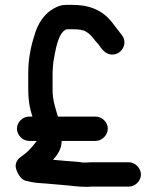

<svg xmlns="http://www.w3.org/2000/svg" viewBox="-20 -684 623 765"><path d="M346 59.5H493C518.5 59.5 541.5 37.4 541.5 11.5C541.5 -14.2 518.8 -37.5 493 -37.5H346C338.8 -37.5 333.1 -37.3 322.7 -36.5H308.8C304.1 -37.5 294.6 -38.8 285.5 -39.5C252.3 -41.6 225.8 -44.4 191.4 -47.3C206.6 -64.9 225 -87.6 225.5 -120.3C225.5 -120.3 225.6 -120.6 225.9 -122.5H361C386.7 -122.5 409.5 -145.8 409.5 -171.5C409.5 -197.4 386.5 -219.5 361 -219.5H210.7C201.2 -252.5 189.5 -284.5 189.5 -325V-394C189.5 -399.8 189.8 -405.7 190.5 -412.3L192.4 -436C200.9 -482.6 210.1 -552.2 244.5 -567.5H268C291.6 -567.5 310.9 -565.7 323.1 -557.6C344.3 -545.8 353.9 -525.9 373.2 -506.2C382 -493 396.3 -470.7 420.9 -467.1C461 -461.2 492.8 -508.6 466 -543.5C455.1 -558 447.2 -568.1 436 -582.5C401.1 -632.3 352.7 -664.5 269 -664.5H243C217.1 -664.5 196.8 -652.7 181.8 -642.2C154.3 -623.9 132.1 -589.1 120.9 -555.4C105.5 -509.1 92.5 -454.7 92.5 -394V-325C92.5 -286.3 98.3 -250.8 109.2 -219.5H96C70.5 -219.5 47.5 -197.4 47.5 -171.5C47.5 -145.8 70.2 -122.5 96 -122.5H126.7C120.6 -113.8 109.4 -100.9 101.4 -92C89.6 -78.5 75.1 -67.5 60.6 -57.1C46.6 -47.1 40.3 -30.1 43.1 -16C46.9 2.7 62.3 31.3 82.2 36.3C98.5 40.3 117.4 44.2 138.5 45.5L166.5 47.5C185.9 48.9 206 51.2 223.5 52.5C258.6 55 288.6 60.5 326 60.5H326.3C334.2 59.8 340.9 59.5 346 59.5Z"/></svg>

Font: HoneyBee
Style: Blk
Weight: 700
Foundry: Cannot Into Space Fonts
Version: Version 0.89